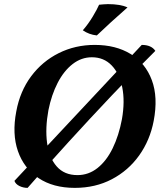

<svg xmlns="http://www.w3.org/2000/svg" viewBox="-20 -903 782 932"><path d="M343 9Q238 9 167 -38.5Q96 -86 67 -169.5Q38 -253 59 -362Q77 -460 131 -532.5Q185 -605 265 -645Q345 -685 440 -685Q542 -685 614 -641Q686 -597 717 -514Q748 -431 726 -316Q708 -222 655.5 -148.5Q603 -75 523 -33Q443 9 343 9ZM356 -53Q410 -53 453.5 -87.5Q497 -122 527 -183.5Q557 -245 572 -325Q587 -411 573.5 -478.5Q560 -546 522 -585.5Q484 -625 426 -625Q375 -625 332.5 -592Q290 -559 260 -501Q230 -443 215 -368Q199 -281 208.5 -209.5Q218 -138 255 -95.5Q292 -53 356 -53ZM114 9Q93 9 74.5 0Q56 -9 50 -25L668 -685Q715 -685 734 -656Q629 -552 523 -440Q417 -328 313.5 -214.5Q210 -101 114 9ZM450 -731Q412 -735 382 -756Q409 -787 430.5 -823Q452 -859 461 -880Q472 -881 483 -882Q494 -883 504 -883Q564 -883 599 -867Q558 -831 519 -795.5Q480 -760 450 -731Z"/></svg>

Font: Vollkorn
Style: Bold Italic
Weight: 700
Italic angle: -11°
Designer: Friedrich Althausen
Foundry: Friedrich Althausen
Version: Version 5.000; ttfautohint (v1.8.3)